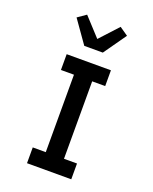

<svg xmlns="http://www.w3.org/2000/svg" viewBox="-167 -1017 884 1109"><g transform="rotate(20 275.0 -462.5)"><path d="M139 0V-97H219V-573H139V-670H411V-573H331V-97H411V0ZM218 -750 120 -889 172 -925 275 -813 378 -925 430 -889 332 -750Z"/></g></svg>

Font: Lode Term
Style: Bold
Weight: 700
Monospace: yes
Designer: Belleve Invis
Foundry: Belleve Invis
Version: Version 29.2.0